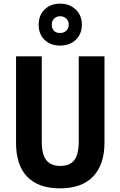

<svg xmlns="http://www.w3.org/2000/svg" viewBox="-20 -1023 660 1053"><path d="M553 -240Q553 -121 491 -55.5Q429 10 309 10Q191 10 129.5 -53.5Q68 -117 68 -239V-714H209V-249Q209 -175 234.5 -144Q260 -113 310 -113Q363 -113 387.5 -144.5Q412 -176 412 -250V-714H553ZM310 -773Q257 -773 224.5 -804.5Q192 -836 192 -887Q192 -939 224.5 -971Q257 -1003 310 -1003Q361 -1003 395 -971Q429 -939 429 -888Q429 -837 396 -805Q363 -773 310 -773ZM310 -842Q330 -842 343.5 -854.5Q357 -867 357 -888Q357 -908 343.5 -921Q330 -934 310 -934Q290 -934 277 -921Q264 -908 264 -888Q264 -867 275.5 -854.5Q287 -842 310 -842Z"/></svg>

Font: Noto Sans Condensed
Style: Bold
Weight: 700
Width: 3
Designer: Monotype Design Team
Foundry: Monotype Imaging Inc.
Version: Version 2.013; ttfautohint (v1.8.4.7-5d5b)